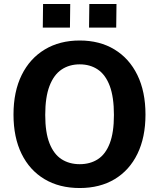

<svg xmlns="http://www.w3.org/2000/svg" viewBox="-20 -937 801 967"><path d="M381.5 10Q279.1 10 204.3 -34.7Q129.4 -79.3 88.7 -162.2Q48 -245 48 -360Q48 -475.7 89.2 -559.2Q130.5 -642.7 205.5 -687.8Q280.5 -733 381.5 -733Q482.1 -733 556.5 -687.9Q631 -642.8 671.8 -559.3Q712.7 -475.8 712.7 -360Q712.7 -245.3 672.3 -162.4Q632 -79.5 557.6 -34.7Q483.1 10 381.5 10ZM381.5 -110.1Q434.3 -110.1 473 -135.2Q511.8 -160.4 532.8 -215.1Q553.8 -269.8 553.8 -357.9Q553.8 -448.3 532.7 -504.4Q511.5 -560.6 472.7 -586.8Q434 -612.9 381.5 -612.9Q329 -612.9 290 -586.7Q251 -560.4 229.4 -504.2Q207.8 -448 207.8 -357.9Q207.8 -269.6 229.4 -215Q251 -160.4 290 -135.2Q329 -110.1 381.5 -110.1ZM428.5 -798 429.9 -916.8H566.7L565.3 -798ZM195.5 -798 196.9 -916.8H333.7L332.3 -798Z"/></svg>

Font: Public Sans Thin
Style: Regular
Weight: 100
Designer: The Public Sans project authors (U.S. Web Design System). Libre Franklin designed by Pablo Impallari and Rodrigo Fuenzal
Version: Version 1.008